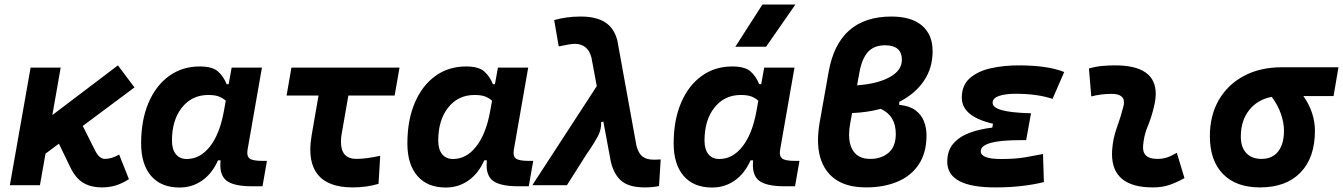

<svg xmlns="http://www.w3.org/2000/svg" viewBox="-20 -815 5911 845"><path d="M23.4 0 114.7 -517.6H247.1L210.4 -308.6L499 -527.3L571.8 -430.2L344.2 -260.7L397.9 -153.8Q416.5 -115.7 441.9 -115.7Q471.2 -115.7 504.4 -134.8L547.4 -26.4Q516.1 -6.8 488.3 1.5Q460.4 9.8 427.7 9.8Q381.8 9.8 347.9 -9.5Q314 -28.8 290 -77.6L239.3 -182.6L180.2 -138.7L155.8 0Z M986.3 -444.3 999.5 -517.6H1132.8L1069.3 -154.8Q1068.4 -148.4 1068.4 -142.6Q1068.4 -126.5 1077.6 -118.2Q1090.3 -106.9 1136.2 -106.9H1154.8L1135.3 4.9H1090.8Q1007.3 4.9 975.6 -21Q949.7 -42.5 949.7 -88.4Q949.7 -98.1 950.7 -109.4H939.5Q914.1 -51.8 870.1 -20.8Q826.2 10.3 770 10.3Q689.5 10.3 645.3 -40.5Q601.1 -91.3 601.1 -184.1Q601.1 -285.6 633.3 -361.8Q665.5 -438 723.6 -480.2Q781.7 -522.5 858.9 -522.5Q914.6 -522.5 939.2 -500.7Q963.9 -479 977.5 -444.3ZM896.5 -397Q824.7 -397 780.8 -341.8Q736.8 -286.6 736.8 -196.3Q736.8 -157.7 753.9 -136.5Q771 -115.2 801.8 -115.2Q860.8 -115.2 904.1 -170.4Q947.3 -225.6 965.3 -325.7L973.6 -371.6Q961.9 -382.8 944.3 -389.9Q926.8 -397 896.5 -397Z M1531.7 9.8Q1422.9 9.8 1377.4 -48.3Q1345.7 -88.9 1345.7 -156.7Q1345.7 -185.5 1351.6 -219.7L1381.8 -394.5H1241.2L1262.7 -517.6H1738.3L1716.8 -394.5H1513.2L1484.9 -232.9Q1480.5 -209.5 1480.5 -190.9Q1480.5 -115.7 1548.8 -115.7Q1590.8 -115.7 1653.3 -129.4L1646 -5.9Q1593.3 9.8 1531.7 9.8Z M2158.2 -444.3 2171.4 -517.6H2304.7L2241.2 -154.8Q2240.2 -148.4 2240.2 -142.6Q2240.2 -126.5 2249.5 -118.2Q2262.2 -106.9 2308.1 -106.9H2326.7L2307.1 4.9H2262.7Q2179.2 4.9 2147.5 -21Q2121.6 -42.5 2121.6 -88.4Q2121.6 -98.1 2122.6 -109.4H2111.3Q2085.9 -51.8 2042 -20.8Q1998 10.3 1941.9 10.3Q1861.3 10.3 1817.1 -40.5Q1772.9 -91.3 1772.9 -184.1Q1772.9 -285.6 1805.2 -361.8Q1837.4 -438 1895.5 -480.2Q1953.6 -522.5 2030.8 -522.5Q2086.4 -522.5 2111.1 -500.7Q2135.7 -479 2149.4 -444.3ZM2068.4 -397Q1996.6 -397 1952.6 -341.8Q1908.7 -286.6 1908.7 -196.3Q1908.7 -157.7 1925.8 -136.5Q1942.9 -115.2 1973.6 -115.2Q2032.7 -115.2 2075.9 -170.4Q2119.1 -225.6 2137.2 -325.7L2145.5 -371.6Q2133.8 -382.8 2116.2 -389.9Q2098.6 -397 2068.4 -397Z M2817.9 9.8Q2752.4 9.8 2718.5 -15.9Q2684.6 -41.5 2668.9 -100.1L2635.3 -280.3L2625.5 -277.3Q2627.4 -244.6 2610.4 -213.6Q2593.3 -182.6 2573.2 -153.3Q2567.4 -145 2562 -137Q2556.6 -128.9 2551.8 -121.1L2475.1 0H2322.8L2606.4 -436L2583 -561.5Q2567.4 -622.1 2508.8 -622.1Q2492.2 -622.1 2439 -610.8L2418.9 -726.6Q2473.6 -742.2 2535.2 -742.2Q2604 -742.2 2643.3 -716.8Q2682.6 -691.4 2696.8 -637.7L2781.2 -172.9Q2790 -140.1 2807.6 -126.2Q2825.2 -112.3 2856.9 -112.3Q2861.8 -112.3 2868.9 -112.5Q2876 -112.8 2887.7 -113.3L2880.4 3.9Q2863.3 7.3 2848.6 8.5Q2834 9.8 2817.9 9.8Z M3330.1 -444.3 3343.3 -517.6H3476.6L3413.1 -154.8Q3412.1 -148.4 3412.1 -142.6Q3412.1 -126.5 3421.4 -118.2Q3434.1 -106.9 3480 -106.9H3498.5L3479 4.9H3434.6Q3351.1 4.9 3319.3 -21Q3293.5 -42.5 3293.5 -88.4Q3293.5 -98.1 3294.4 -109.4H3283.2Q3257.8 -51.8 3213.9 -20.8Q3169.9 10.3 3113.8 10.3Q3033.2 10.3 2989 -40.5Q2944.8 -91.3 2944.8 -184.1Q2944.8 -285.6 2977.1 -361.8Q3009.3 -438 3067.4 -480.2Q3125.5 -522.5 3202.6 -522.5Q3258.3 -522.5 3283 -500.7Q3307.6 -479 3321.3 -444.3ZM3240.2 -397Q3168.5 -397 3124.5 -341.8Q3080.6 -286.6 3080.6 -196.3Q3080.6 -157.7 3097.7 -136.5Q3114.7 -115.2 3145.5 -115.2Q3204.6 -115.2 3247.8 -170.4Q3291 -225.6 3309.1 -325.7L3317.4 -371.6Q3305.7 -382.8 3288.1 -389.9Q3270.5 -397 3240.2 -397ZM3216.3 -609.4 3335.4 -794.9H3480.5L3351.6 -609.4Z M3791.5 9.8Q3670.4 9.8 3617.2 -64.9Q3580.1 -116.7 3580.1 -197.8Q3580.1 -234.4 3587.4 -276.4L3627 -499.5Q3670.4 -742.2 3903.3 -742.2Q3991.2 -742.2 4037.8 -702.4Q4084.5 -662.6 4084.5 -589.4Q4084.5 -515.6 4045.9 -458.7Q4007.3 -401.9 3937.5 -366.7V-353.5Q3982.9 -349.1 4009 -329.6Q4035.2 -310.1 4046.4 -281Q4057.6 -252 4057.6 -219.7Q4057.6 -142.6 4023.7 -91.6Q3989.7 -40.5 3929.7 -15.4Q3869.6 9.8 3791.5 9.8ZM3856 -335.9Q3797.9 -320.3 3730 -317.4L3721.7 -271.5Q3716.8 -244.6 3716.8 -221.7Q3716.8 -182.6 3731.4 -156.7Q3754.4 -115.7 3809.1 -115.7Q3857.9 -115.2 3890.1 -142.3Q3922.4 -169.4 3922.4 -225.6Q3922.4 -306.2 3856 -335.9ZM3752 -439.5Q3841.3 -445.8 3895.3 -475.3Q3949.2 -504.9 3949.2 -551.3Q3949.2 -615.7 3875.5 -615.7Q3826.7 -615.7 3800 -586.4Q3773.4 -557.1 3762.7 -498Z M4359.9 9.8Q4148.9 9.8 4148.9 -103Q4148.9 -151.9 4175.3 -182.6Q4201.7 -213.4 4246.6 -230.2Q4291.5 -247.1 4347.2 -253.4L4350.1 -270.5Q4212.9 -302.2 4212.9 -385.3Q4212.9 -439.5 4247.8 -470.5Q4282.7 -501.5 4339.6 -514.4Q4396.5 -527.3 4462.4 -527.3Q4591.3 -527.3 4663.6 -498L4612.3 -379.9Q4544.9 -402.3 4451.2 -402.3Q4403.3 -402.3 4376 -392.6Q4348.6 -382.8 4348.6 -362.3Q4348.6 -341.8 4388.9 -330.3Q4429.2 -318.8 4517.6 -316.4L4496.1 -198.2H4470.7Q4296.4 -198.2 4296.4 -149.4Q4296.4 -115.2 4385.7 -115.2Q4449.2 -115.2 4492.7 -122.8Q4536.1 -130.4 4570.3 -137.2L4574.2 -13.7Q4531.7 -2.9 4477.8 3.4Q4423.8 9.8 4359.9 9.8Z M5159.2 -142.6 5192.9 -31.2Q5163.1 -14.2 5129.9 -2.2Q5096.7 9.8 5053.7 9.8Q4874 9.8 4874 -137.2Q4874 -145 4874.5 -153.3Q4877.9 -205.6 4895.5 -253.9Q4913.1 -302.2 4923.8 -345.2Q4926.8 -355.5 4926.8 -364.3Q4926.8 -401.9 4872.1 -401.9Q4825.7 -401.9 4782.7 -390.6L4772.5 -513.7Q4801.3 -522 4830.1 -524.7Q4858.9 -527.3 4887.7 -527.3Q5066.4 -527.3 5066.4 -402.3Q5066.4 -376.5 5058.6 -345.2Q5047.4 -297.4 5030.8 -258.3Q5014.2 -219.2 5010.7 -172.4Q5006.8 -115.7 5072.8 -115.7Q5097.2 -115.7 5115.5 -121.8Q5133.8 -127.9 5159.2 -142.6Z M5524.9 9.8Q5419.9 9.8 5362.3 -49.3Q5304.7 -108.4 5304.7 -215.8Q5304.7 -307.1 5344.2 -375.2Q5383.8 -443.4 5455.1 -481.2Q5526.4 -519 5621.6 -519H5870.6L5849.1 -392.1H5716.3Q5742.2 -355.5 5754.6 -316.9Q5767.1 -278.3 5767.1 -240.2Q5767.1 -121.1 5703.6 -55.7Q5640.1 9.8 5524.9 9.8ZM5577.1 -388.7Q5514.6 -377 5477.8 -330.6Q5440.9 -284.2 5440.9 -213.9Q5440.9 -167.5 5464.8 -141.6Q5488.8 -115.7 5532.2 -115.7Q5579.6 -115.7 5605.2 -148.4Q5630.9 -181.2 5630.9 -240.2Q5630.9 -273.9 5617.9 -312.3Q5605 -350.6 5577.1 -388.7Z"/></svg>

Font: CaskaydiaCove NFP
Style: Bold Italic
Weight: 700
Italic angle: -10°
Designer: Aaron Bell
Foundry: Saja Typeworks
Version: Version 2111.001; VTT 6.35;Nerd Fonts 3.1.1